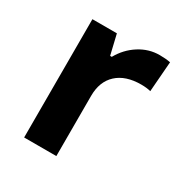

<svg xmlns="http://www.w3.org/2000/svg" viewBox="-128 -616 680 715"><g transform="rotate(30 211.5 -259.0)"><path d="M356.9 -518.2Q383.2 -518.2 403.4 -514.2L393.3 -384.2Q376.1 -388.8 352.4 -388.8Q285.6 -388.8 248.5 -354.7Q211.3 -320.5 211.3 -258.8V0H72.8V-508.6H178L198.2 -423.2H205.3Q229.5 -466.6 270 -492.4Q310.4 -518.2 356.9 -518.2Z"/></g></svg>

Font: Khula
Style: Bold
Weight: 700
Designer: Erin McLaughlin, Steve Matteson
Version: Version 1.000;PS 1.0;hotconv 1.0.72;makeotf.lib2.5.5900; ttf